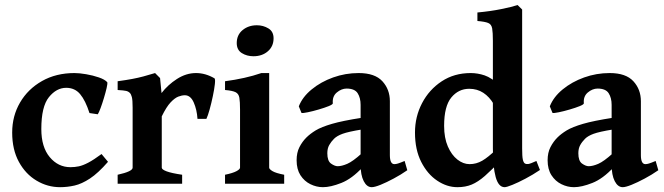

<svg xmlns="http://www.w3.org/2000/svg" viewBox="-20 -736 2659 769"><path d="M412.6 -87.9Q373 -42.5 340.3 -21Q307.6 0.5 278.6 7.1Q249.5 13.7 220.7 13.7Q170.4 13.7 126.5 -12.5Q82.5 -38.6 55.7 -87.6Q28.8 -136.7 28.8 -205.1Q28.8 -271.5 60.3 -325.4Q91.8 -379.4 148.2 -411.4Q204.6 -443.4 278.3 -443.4Q298.3 -443.4 325.2 -438.7Q352.1 -434.1 375.7 -426Q399.4 -418 409.7 -406.7Q411.1 -400.9 407 -383.1Q402.8 -365.2 396.2 -343.3Q389.6 -321.3 382.8 -303Q376 -284.7 371.6 -278.3L338.4 -283.2Q322.3 -333.5 301 -358.9Q279.8 -384.3 245.1 -384.3Q206.1 -384.3 175.8 -346.7Q145.5 -309.1 145.5 -219.2Q145.5 -147 179.2 -106.7Q212.9 -66.4 262.2 -66.4Q279.3 -66.4 295.7 -69.8Q312 -73.2 333.5 -84.5Q355 -95.7 386.7 -119.1Z M838.9 -422.4Q842.8 -419.9 840.6 -399.4Q838.4 -378.9 832.5 -351.1Q826.7 -323.2 819.6 -297.6Q812.5 -272 806.6 -259.8H771Q768.6 -296.9 755.9 -325.7Q743.2 -354.5 720.2 -354.5Q708.5 -354.5 694.3 -349.1Q680.2 -343.8 663.3 -325.9Q646.5 -308.1 627.9 -270V-64.5Q627.9 -57.1 647.2 -49.8Q666.5 -42.5 709.5 -36.1V0H451.2V-36.1Q511.2 -49.3 511.2 -64.5V-304.7Q511.2 -335.4 508.1 -347.2Q504.9 -358.9 500.5 -363.3Q494.6 -369.6 485.6 -371.8Q476.6 -374 451.2 -375.5V-410.6Q486.8 -415.5 510 -419.9Q533.2 -424.3 553.5 -429.7Q573.7 -435.1 601.1 -443.4L621.1 -423.3L627 -363.3Q651.9 -396 688.7 -419.7Q725.6 -443.4 765.1 -443.4Q802.7 -443.4 838.9 -422.4Z M1075.7 -582.5Q1075.7 -550.3 1052.7 -530.5Q1029.8 -510.7 995.1 -510.7Q968.8 -510.7 948.5 -523.4Q928.2 -536.1 928.2 -563.5Q928.2 -596.2 951.7 -615.5Q975.1 -634.8 1008.8 -634.8Q1034.2 -634.8 1054.9 -622.3Q1075.7 -609.9 1075.7 -582.5ZM881.3 0V-36.1Q912.1 -42.5 926.8 -50.3Q941.4 -58.1 941.4 -64.5V-296.9Q941.4 -328.6 938.7 -344.5Q936 -360.4 923.6 -366.7Q911.1 -373 881.3 -375.5V-410.6Q921.9 -416 958 -424.1Q994.1 -432.1 1026.9 -443.4H1058.1V-64.5Q1058.1 -58.6 1071.5 -50.5Q1085 -42.5 1118.2 -36.1V0Z M1611.3 -54.2Q1585.4 -36.1 1556.6 -20.8Q1527.8 -5.4 1504.2 4.2Q1480.5 13.7 1468.8 13.7Q1449.2 13.7 1436.8 -10.5Q1424.3 -34.7 1424.3 -75.7V-315.9Q1424.3 -344.2 1412.4 -362.8Q1400.4 -381.3 1367.7 -381.3Q1347.2 -380.9 1328.9 -365.5Q1310.5 -350.1 1313 -322.3Q1313.5 -317.9 1296.6 -311Q1279.8 -304.2 1256.3 -297.4Q1232.9 -290.5 1212.9 -286.4Q1192.9 -282.2 1187.5 -283.7L1176.8 -310.1Q1191.4 -347.7 1228.3 -377.9Q1265.1 -408.2 1314.2 -425.8Q1363.3 -443.4 1416.5 -443.4Q1481.4 -443.4 1511.5 -410.6Q1541.5 -377.9 1541.5 -330.6V-114.7Q1541.5 -78.6 1559.6 -78.6Q1565.9 -78.6 1574 -81.1Q1582 -83.5 1600.6 -91.3ZM1428.7 -217.3Q1375 -208.5 1352.3 -200.2Q1329.6 -191.9 1317.9 -180.2Q1305.7 -168 1298.3 -154.5Q1291 -141.1 1291 -122.1Q1291 -91.3 1305.9 -80.8Q1320.8 -70.3 1332.5 -70.3Q1348.6 -70.3 1370.8 -79.8Q1393.1 -89.4 1428.7 -121.6L1432.6 -66.4Q1389.6 -20 1346.9 -3.2Q1304.2 13.7 1273.4 13.7Q1247.6 13.7 1223.1 1.7Q1198.7 -10.3 1183.3 -34.2Q1168 -58.1 1168 -94.2Q1168 -124.5 1179.2 -146.5Q1190.4 -168.5 1207 -185.1Q1222.2 -200.2 1244.6 -213.9Q1267.1 -227.5 1309.8 -240Q1352.5 -252.4 1428.7 -264.2Z M2142.6 -55.2Q2114.3 -36.1 2084.7 -20.5Q2055.2 -4.9 2032.2 4.4Q2009.3 13.7 2001 13.7Q1976.6 13.7 1965.3 -26.9Q1954.1 -67.4 1954.1 -142.1V-572.3Q1954.1 -606 1951.2 -622.3Q1948.2 -638.7 1935.3 -644Q1922.4 -649.4 1892.1 -651.9V-686Q1944.8 -690.9 1987.1 -699.5Q2029.3 -708 2053.2 -715.8L2071.3 -697.8V-141.6Q2071.3 -109.4 2074 -97.2Q2076.7 -85 2082 -81.5Q2087.4 -78.1 2095.7 -79.1Q2104 -80.1 2128.4 -91.3ZM1987.8 -95.7Q1949.2 -55.2 1921.9 -31.2Q1894.5 -7.3 1869.4 3.2Q1844.2 13.7 1812 13.7Q1770 13.7 1731 -12.5Q1691.9 -38.6 1667 -87.6Q1642.1 -136.7 1642.1 -205.1Q1642.1 -268.6 1670.4 -322.8Q1698.7 -377 1749 -410.2Q1799.3 -443.4 1865.2 -443.4Q1893.1 -443.4 1920.9 -434.1Q1948.7 -424.8 1984.4 -392.1Q1984.4 -335 1957.5 -318.8Q1940.4 -348.1 1915.8 -364.3Q1891.1 -380.4 1859.4 -380.4Q1816.4 -380.4 1787.6 -345.5Q1758.8 -310.5 1758.8 -231.9Q1758.8 -183.6 1773.7 -149.4Q1788.6 -115.2 1812 -96.9Q1835.4 -78.6 1860.8 -78.6Q1887.7 -78.6 1911.4 -92.3Q1935.1 -106 1967.3 -137.2Q1971.2 -135.3 1975.8 -126Q1980.5 -116.7 1983.9 -107.4Q1987.3 -98.1 1987.8 -95.7Z M2616.7 -54.2Q2590.8 -36.1 2562 -20.8Q2533.2 -5.4 2509.5 4.2Q2485.8 13.7 2474.1 13.7Q2454.6 13.7 2442.1 -10.5Q2429.7 -34.7 2429.7 -75.7V-315.9Q2429.7 -344.2 2417.7 -362.8Q2405.8 -381.3 2373 -381.3Q2352.5 -380.9 2334.2 -365.5Q2315.9 -350.1 2318.4 -322.3Q2318.8 -317.9 2302 -311Q2285.2 -304.2 2261.7 -297.4Q2238.3 -290.5 2218.3 -286.4Q2198.2 -282.2 2192.9 -283.7L2182.1 -310.1Q2196.8 -347.7 2233.6 -377.9Q2270.5 -408.2 2319.6 -425.8Q2368.7 -443.4 2421.9 -443.4Q2486.8 -443.4 2516.8 -410.6Q2546.9 -377.9 2546.9 -330.6V-114.7Q2546.9 -78.6 2564.9 -78.6Q2571.3 -78.6 2579.3 -81.1Q2587.4 -83.5 2606 -91.3ZM2434.1 -217.3Q2380.4 -208.5 2357.7 -200.2Q2335 -191.9 2323.2 -180.2Q2311 -168 2303.7 -154.5Q2296.4 -141.1 2296.4 -122.1Q2296.4 -91.3 2311.3 -80.8Q2326.2 -70.3 2337.9 -70.3Q2354 -70.3 2376.2 -79.8Q2398.4 -89.4 2434.1 -121.6L2438 -66.4Q2395 -20 2352.3 -3.2Q2309.6 13.7 2278.8 13.7Q2252.9 13.7 2228.5 1.7Q2204.1 -10.3 2188.7 -34.2Q2173.3 -58.1 2173.3 -94.2Q2173.3 -124.5 2184.6 -146.5Q2195.8 -168.5 2212.4 -185.1Q2227.5 -200.2 2250 -213.9Q2272.5 -227.5 2315.2 -240Q2357.9 -252.4 2434.1 -264.2Z"/></svg>

Font: Namdhinggo
Style: Bold
Weight: 700
Designer: Victor Gaultney
Foundry: SIL International
Version: Version 3.001